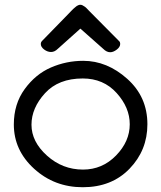

<svg xmlns="http://www.w3.org/2000/svg" viewBox="-20 -770 676 805"><path d="M38 -248Q38 -334 83.5 -396.5Q129 -459 193.5 -487Q258 -515 329 -515Q429 -515 513.5 -439.5Q598 -364 598 -249Q598 -140 523 -62.5Q448 15 327 15Q208 15 123 -62.5Q38 -140 38 -248ZM112 -247Q112 -176 177 -117.5Q242 -59 328 -59Q409 -59 466.5 -118Q524 -177 524 -249Q524 -319 469 -380Q414 -441 327 -441Q225 -441 168.5 -379Q112 -317 112 -247ZM151 -586Q151 -592 155 -597L270 -715Q273 -718 278.5 -724Q284 -730 287 -732.5Q290 -735 294.5 -739Q299 -743 302 -745Q305 -747 309 -748.5Q313 -750 317 -750Q321 -750 325.5 -748Q330 -746 335.5 -742Q341 -738 344 -734.5Q347 -731 354 -724L363 -715L480 -597Q484 -593 484 -586Q484 -573 469.5 -562Q455 -551 442 -551Q427 -551 413 -565L317 -650L222 -565Q209 -552 194 -552Q179 -552 165 -562.5Q151 -573 151 -586Z"/></svg>

Font: Happy Monkey
Style: Regular
Weight: 400
Version: Version 1.001